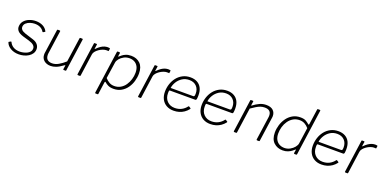

<svg xmlns="http://www.w3.org/2000/svg" viewBox="-10 -1708 5681 2840"><g transform="rotate(20 2830.5 -288.5)"><path d="M209 10Q134 10 79.5 -22Q25 -54 8 -103Q4 -111 10 -114L37 -129Q40 -131 43 -129.5Q46 -128 48 -125Q67 -82 108 -57.5Q149 -33 210 -33Q233 -33 262.5 -39Q292 -45 319.5 -57.5Q347 -70 365 -91.5Q383 -113 383 -145Q383 -172 359.5 -194.5Q336 -217 282 -233L183 -262Q119 -282 94.5 -310.5Q70 -339 70 -374Q70 -427 101 -464Q132 -501 181 -520.5Q230 -540 284 -540Q348 -540 395 -515.5Q442 -491 465 -445Q467 -442 466 -439.5Q465 -437 461 -435L437 -421Q434 -420 431.5 -421Q429 -422 426 -425Q407 -459 370.5 -478Q334 -497 281 -497Q248 -497 210.5 -485.5Q173 -474 147 -449.5Q121 -425 121 -387Q121 -366 138 -347Q155 -328 203 -311L330 -271Q382 -255 407.5 -223.5Q433 -192 433 -153Q433 -113 413 -82.5Q393 -52 359.5 -31Q326 -10 286.5 0Q247 10 209 10Z M711 10Q646 10 605.5 -25Q565 -60 565 -118Q565 -123 565 -128.5Q565 -134 566 -140L620 -520Q621 -526 623.5 -528Q626 -530 630 -530H660Q666 -530 668.5 -527Q671 -524 670 -519L619 -159Q618 -152 617.5 -146Q617 -140 617 -134Q617 -82 643.5 -58Q670 -34 718 -34Q768 -34 817.5 -62Q867 -90 920 -137L975 -521Q976 -527 978.5 -528.5Q981 -530 985 -530H1015Q1020 -530 1023 -527Q1026 -524 1025 -519L953 -9Q952 -4 951 -2Q950 0 944 0H915Q911 0 908 -2.5Q905 -5 906 -9L915 -69Q916 -74 914 -75.5Q912 -77 907 -73Q839 -23 794 -6.5Q749 10 711 10Z M1139 0Q1134 0 1131 -3.5Q1128 -7 1129 -11L1201 -521Q1202 -527 1203.5 -528.5Q1205 -530 1209 -530H1239Q1244 -530 1246.5 -528Q1249 -526 1248 -520L1238 -456Q1237 -450 1240 -449.5Q1243 -449 1247 -454Q1279 -486 1307.5 -505Q1336 -524 1362.5 -532Q1389 -540 1415 -540Q1435 -540 1443 -537Q1451 -534 1450 -529L1445 -495Q1445 -492 1444.5 -491Q1444 -490 1442 -490Q1436 -490 1428 -490.5Q1420 -491 1408 -491Q1385 -491 1355 -480Q1325 -469 1297.5 -450Q1270 -431 1250.5 -407.5Q1231 -384 1228 -359L1179 -9Q1178 -4 1176 -2Q1174 0 1169 0H1139Z M1476 165Q1472 165 1469.5 161.5Q1467 158 1468 154L1563 -518Q1564 -526 1566 -528Q1568 -530 1576 -530H1600Q1605 -530 1608.5 -526.5Q1612 -523 1611 -518L1603 -468Q1602 -462 1605 -462Q1608 -462 1615 -468Q1625 -476 1645.5 -493.5Q1666 -511 1701 -525.5Q1736 -540 1785 -540Q1871 -540 1925.5 -487.5Q1980 -435 1980 -331Q1980 -271 1962.5 -210.5Q1945 -150 1910 -100.5Q1875 -51 1822.5 -20.5Q1770 10 1701 10Q1649 10 1615 -6.5Q1581 -23 1562 -42Q1554 -49 1550 -45.5Q1546 -42 1544 -32L1518 156Q1517 161 1515.5 163Q1514 165 1509 165H1476ZM1697 -33Q1752 -33 1795.5 -58.5Q1839 -84 1868 -126.5Q1897 -169 1912.5 -220.5Q1928 -272 1928 -324Q1928 -384 1907 -422Q1886 -460 1851 -478.5Q1816 -497 1773 -497Q1725 -497 1685 -475.5Q1645 -454 1620 -423Q1595 -392 1591 -363L1553 -106Q1584 -72 1618.5 -52.5Q1653 -33 1697 -33Z M2093 0Q2088 0 2085 -3.5Q2082 -7 2083 -11L2155 -521Q2156 -527 2157.5 -528.5Q2159 -530 2163 -530H2193Q2198 -530 2200.5 -528Q2203 -526 2202 -520L2192 -456Q2191 -450 2194 -449.5Q2197 -449 2201 -454Q2233 -486 2261.5 -505Q2290 -524 2316.5 -532Q2343 -540 2369 -540Q2389 -540 2397 -537Q2405 -534 2404 -529L2399 -495Q2399 -492 2398.5 -491Q2398 -490 2396 -490Q2390 -490 2382 -490.5Q2374 -491 2362 -491Q2339 -491 2309 -480Q2279 -469 2251.5 -450Q2224 -431 2204.5 -407.5Q2185 -384 2182 -359L2133 -9Q2132 -4 2130 -2Q2128 0 2123 0H2093Z M2645 10Q2580 10 2532 -17.5Q2484 -45 2458 -95Q2432 -145 2432 -212Q2432 -274 2451 -332.5Q2470 -391 2506.5 -437.5Q2543 -484 2596.5 -512Q2650 -540 2718 -540Q2780 -540 2825 -515Q2870 -490 2893.5 -443.5Q2917 -397 2917 -329Q2917 -315 2916 -300.5Q2915 -286 2913 -270Q2912 -263 2907 -257.5Q2902 -252 2894 -252H2494Q2488 -252 2485 -244.5Q2482 -237 2482 -207Q2482 -128 2528.5 -81Q2575 -34 2648 -34Q2707 -34 2753 -57.5Q2799 -81 2833 -126Q2837 -130 2839.5 -129.5Q2842 -129 2845 -127L2870 -111Q2876 -107 2872 -99Q2843 -62 2808 -38Q2773 -14 2732.5 -2Q2692 10 2645 10ZM2847 -292Q2858 -292 2864 -300Q2870 -308 2870 -340Q2870 -411 2827.5 -454Q2785 -497 2715 -497Q2652 -497 2604.5 -466.5Q2557 -436 2528 -388.5Q2499 -341 2493 -292Z M3223 10Q3158 10 3110 -17.5Q3062 -45 3036 -95Q3010 -145 3010 -212Q3010 -274 3029 -332.5Q3048 -391 3084.5 -437.5Q3121 -484 3174.5 -512Q3228 -540 3296 -540Q3358 -540 3403 -515Q3448 -490 3471.5 -443.5Q3495 -397 3495 -329Q3495 -315 3494 -300.5Q3493 -286 3491 -270Q3490 -263 3485 -257.5Q3480 -252 3472 -252H3072Q3066 -252 3063 -244.5Q3060 -237 3060 -207Q3060 -128 3106.5 -81Q3153 -34 3226 -34Q3285 -34 3331 -57.5Q3377 -81 3411 -126Q3415 -130 3417.5 -129.5Q3420 -129 3423 -127L3448 -111Q3454 -107 3450 -99Q3421 -62 3386 -38Q3351 -14 3310.5 -2Q3270 10 3223 10ZM3425 -292Q3436 -292 3442 -300Q3448 -308 3448 -340Q3448 -411 3405.5 -454Q3363 -497 3293 -497Q3230 -497 3182.5 -466.5Q3135 -436 3106 -388.5Q3077 -341 3071 -292Z M3600 0Q3595 0 3592 -3.5Q3589 -7 3590 -11L3662 -521Q3663 -527 3664.5 -528.5Q3666 -530 3670 -530H3701Q3706 -530 3708 -528Q3710 -526 3709 -521L3700 -460Q3699 -450 3707 -456Q3759 -496 3807.5 -518Q3856 -540 3910 -540Q3982 -540 4018.5 -506Q4055 -472 4055 -417Q4055 -411 4054.5 -404.5Q4054 -398 4053 -391L3999 -10Q3998 -4 3996 -2Q3994 0 3989 0H3958Q3954 0 3951 -3.5Q3948 -7 3949 -11L4001 -376Q4002 -384 4002.5 -391.5Q4003 -399 4003 -405Q4003 -449 3978.5 -472.5Q3954 -496 3901 -496Q3866 -496 3835.5 -485.5Q3805 -475 3772 -455Q3739 -435 3696 -405L3640 -9Q3639 -4 3637 -2Q3635 0 3629 0H3600Z M4549 0Q4544 0 4540.5 -3.5Q4537 -7 4538 -13L4546 -62Q4548 -70 4544.5 -70Q4541 -70 4534 -63Q4525 -54 4502.5 -36.5Q4480 -19 4445 -4.5Q4410 10 4363 10Q4278 10 4222 -43Q4166 -96 4166 -201Q4166 -260 4184 -319.5Q4202 -379 4237.5 -429Q4273 -479 4326 -509.5Q4379 -540 4449 -540Q4503 -540 4534.5 -522Q4566 -504 4586 -485Q4595 -478 4599 -480.5Q4603 -483 4604 -495L4638 -732Q4639 -738 4640.5 -740Q4642 -742 4648 -742H4679Q4688 -742 4687 -731L4586 -12Q4585 -4 4582.5 -2Q4580 0 4573 0ZM4595 -424Q4565 -459 4530 -478Q4495 -497 4452 -497Q4395 -497 4351.5 -471.5Q4308 -446 4278 -403.5Q4248 -361 4233 -309.5Q4218 -258 4218 -206Q4218 -147 4239.5 -108.5Q4261 -70 4296.5 -51.5Q4332 -33 4375 -33Q4422 -33 4462.5 -55.5Q4503 -78 4529 -110Q4555 -142 4559 -172Z M4973 10Q4908 10 4860 -17.5Q4812 -45 4786 -95Q4760 -145 4760 -212Q4760 -274 4779 -332.5Q4798 -391 4834.5 -437.5Q4871 -484 4924.5 -512Q4978 -540 5046 -540Q5108 -540 5153 -515Q5198 -490 5221.5 -443.5Q5245 -397 5245 -329Q5245 -315 5244 -300.5Q5243 -286 5241 -270Q5240 -263 5235 -257.5Q5230 -252 5222 -252H4822Q4816 -252 4813 -244.5Q4810 -237 4810 -207Q4810 -128 4856.5 -81Q4903 -34 4976 -34Q5035 -34 5081 -57.5Q5127 -81 5161 -126Q5165 -130 5167.5 -129.5Q5170 -129 5173 -127L5198 -111Q5204 -107 5200 -99Q5171 -62 5136 -38Q5101 -14 5060.5 -2Q5020 10 4973 10ZM5175 -292Q5186 -292 5192 -300Q5198 -308 5198 -340Q5198 -411 5155.5 -454Q5113 -497 5043 -497Q4980 -497 4932.5 -466.5Q4885 -436 4856 -388.5Q4827 -341 4821 -292Z M5350 0Q5345 0 5342 -3.5Q5339 -7 5340 -11L5412 -521Q5413 -527 5414.5 -528.5Q5416 -530 5420 -530H5450Q5455 -530 5457.5 -528Q5460 -526 5459 -520L5449 -456Q5448 -450 5451 -449.5Q5454 -449 5458 -454Q5490 -486 5518.5 -505Q5547 -524 5573.5 -532Q5600 -540 5626 -540Q5646 -540 5654 -537Q5662 -534 5661 -529L5656 -495Q5656 -492 5655.5 -491Q5655 -490 5653 -490Q5647 -490 5639 -490.5Q5631 -491 5619 -491Q5596 -491 5566 -480Q5536 -469 5508.5 -450Q5481 -431 5461.5 -407.5Q5442 -384 5439 -359L5390 -9Q5389 -4 5387 -2Q5385 0 5380 0H5350Z"/></g></svg>

Font: Libre Franklin Thin ExtraLight
Style: Italic
Weight: 250
Italic angle: -8°
Version: Version 3.000